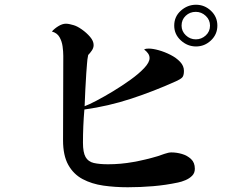

<svg xmlns="http://www.w3.org/2000/svg" viewBox="-20 -812 1040 810"><path d="M866 -704Q866 -728 848 -745Q830 -762 806 -762Q781 -762 763.5 -745.5Q746 -729 746 -704Q746 -680 764 -663Q782 -646 806 -646Q830 -646 848 -662.5Q866 -679 866 -704ZM802 -100Q802 -82 790.5 -70.5Q779 -59 762.5 -52Q746 -45 731 -42Q679 -31 625.5 -26.5Q572 -22 519 -22Q465 -22 416 -29Q367 -36 328.5 -56.5Q290 -77 268 -116.5Q246 -156 246 -220Q246 -309 246.5 -398Q247 -487 247 -576Q247 -595 244 -616.5Q241 -638 231 -655.5Q221 -673 199 -679Q209 -691 226 -701.5Q243 -712 258 -712Q266 -712 274.5 -710Q283 -708 290 -706Q305 -702 325 -688Q345 -674 360 -656.5Q375 -639 375 -622Q375 -610 367.5 -599Q360 -588 352 -580Q348 -561 347 -542Q346 -523 344 -503Q342 -469 340 -434Q338 -399 337 -364Q354 -370 386.5 -387Q419 -404 457 -427Q495 -450 530.5 -475.5Q566 -501 588.5 -525Q611 -549 611 -567Q611 -578 604 -587.5Q597 -597 588 -603Q593 -606 598 -606.5Q603 -607 608 -607Q625 -607 650 -600Q675 -593 699.5 -580.5Q724 -568 740 -551Q756 -534 756 -513Q756 -492 748 -484.5Q740 -477 722 -469Q629 -427 533 -395.5Q437 -364 336 -350Q330 -280 330 -210Q330 -169 341 -149.5Q352 -130 375.5 -124.5Q399 -119 436 -119Q489 -119 542 -128.5Q595 -138 645 -153Q657 -157 674 -163Q691 -169 703 -169Q725 -169 747.5 -162.5Q770 -156 786 -141Q802 -126 802 -100ZM897 -704Q897 -667 870 -641.5Q843 -616 807 -616Q771 -616 743 -641.5Q715 -667 715 -704Q715 -742 743 -767Q771 -792 807 -792Q843 -792 870 -766.5Q897 -741 897 -704Z"/></svg>

Font: Kaisei Tokumin Medium
Style: Regular
Weight: 500
Designer: Font-Kai, 金井和夫
Foundry: KAZUO KANAI
Version: Version 5.003